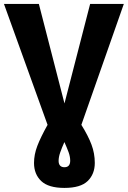

<svg xmlns="http://www.w3.org/2000/svg" viewBox="-33 -713 636 955"><path d="M287.3 221.7Q208 221.7 172.1 187.6Q136.2 153.4 136.2 97.7Q136.2 56.1 152.5 13.2Q168.8 -29.7 203.6 -92L287.7 -198.5L415.3 -693.4H582.9L371.7 -92L287.3 -6.4Q274.6 22 266.5 45.2Q258.5 68.3 258.5 87.2Q258.5 102.3 265.8 110.6Q273.2 118.8 287.3 118.8Q302.1 118.8 309.2 110.3Q316.2 101.7 316.2 86.6Q316.2 66.4 308.2 44.2Q300.1 22 287.3 -6.4L203.6 -92L-13.3 -693.4H160.3L287.7 -198.5L371.7 -92Q405.6 -37.8 422 6.1Q438.5 49.9 438.5 97.3Q438.5 152.8 403.3 187.2Q368.1 221.7 287.3 221.7Z"/></svg>

Font: Fira Sans Variable
Style: Regular
Weight: 400
Designer: Carrois Corporate & Edenspiekermann AG
Foundry: Carrois Corporate GbR & Edenspiekermann AG
Version: Version 4.202